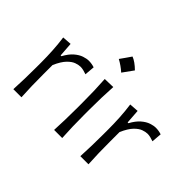

<svg xmlns="http://www.w3.org/2000/svg" viewBox="-140 -1076 1381 1381"><g transform="rotate(45 550.5 -386.0)"><path d="M95.7 0Q98.6 -57.6 100.1 -111.1Q101.6 -164.6 101.6 -228.5V-280.8Q101.6 -337.4 98.1 -397.5Q94.7 -457.5 86.4 -516.6L156.7 -521.5L164.6 -412.1H172.4Q198.2 -459.5 227.5 -484.6Q256.8 -509.8 285.2 -519.3Q313.5 -528.8 335.9 -528.8Q364.3 -528.8 393.1 -519.5L386.7 -442.4Q371.1 -448.2 354.5 -452.1Q337.9 -456.1 324.2 -456.1Q306.2 -456.1 280.5 -447.5Q254.9 -439 226.8 -410.4Q198.7 -381.8 172.4 -322.3V-226.1Q172.4 -164.1 173.6 -110.8Q174.8 -57.6 178.2 0Z M535.9 -772.2Q574 -757.7 618.6 -713.7Q589.6 -671.8 560.1 -632.6Q541.8 -649.2 521.1 -663.7Q500.4 -678.2 478.4 -690Q493.5 -710.4 507.2 -730.6Q520.8 -750.7 535.9 -772.2ZM510.3 0Q513.2 -57.6 514.6 -111.1Q516.1 -164.6 516.1 -228.5V-280.8Q516.1 -348.6 514.4 -403.8Q512.7 -459 508.8 -516.6L593.3 -519Q589.8 -460.9 588.1 -405Q586.4 -349.1 586.4 -280.8V-228.5Q586.4 -164.6 587.9 -111.1Q589.4 -57.6 592.8 0Z M777.3 0Q780.3 -57.6 781.7 -111.1Q783.2 -164.6 783.2 -228.5V-280.8Q783.2 -337.4 779.8 -397.5Q776.4 -457.5 768.1 -516.6L838.4 -521.5L846.2 -412.1H854Q879.9 -459.5 909.2 -484.6Q938.5 -509.8 966.8 -519.3Q995.1 -528.8 1017.6 -528.8Q1045.9 -528.8 1074.7 -519.5L1068.4 -442.4Q1052.7 -448.2 1036.1 -452.1Q1019.5 -456.1 1005.9 -456.1Q987.8 -456.1 962.2 -447.5Q936.5 -439 908.4 -410.4Q880.4 -381.8 854 -322.3V-226.1Q854 -164.1 855.2 -110.8Q856.4 -57.6 859.9 0Z"/></g></svg>

Font: Pinar-FD Regular
Style: FD-Regular
Weight: 400
Designer: Amin Abedi
Version: Version 3.000